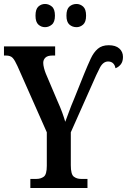

<svg xmlns="http://www.w3.org/2000/svg" viewBox="-21 -948 647 968"><path d="M132 0V-46H163Q184 -46 199.5 -57Q215 -68 215 -112V-281L67 -615Q54 -644 43 -656Q32 -668 9 -668H-1V-714H257V-668H243Q219 -668 208 -657.5Q197 -647 197 -631Q197 -620 201 -604.5Q205 -589 210 -577L269 -438Q283 -407 292 -382.5Q301 -358 308 -334Q317 -357 327 -385Q337 -413 352 -448L403 -575Q421 -619 436 -651.5Q451 -684 472 -702Q493 -720 527 -720Q562 -720 580.5 -703.5Q599 -687 599 -661Q599 -637 587.5 -623Q576 -609 561 -604Q559 -619 549.5 -628.5Q540 -638 524 -638Q499 -638 482.5 -606.5Q466 -575 441 -517L336 -281V-115Q336 -69 351 -57.5Q366 -46 387 -46H420V0ZM365 -811Q344 -811 329 -824Q314 -837 314 -869Q314 -902 329 -915Q344 -928 365 -928Q383 -928 398 -915Q413 -902 413 -869Q413 -837 398 -824Q383 -811 365 -811ZM206 -811Q187 -811 172.5 -824Q158 -837 158 -869Q158 -902 172.5 -915Q187 -928 206 -928Q225 -928 240.5 -915Q256 -902 256 -869Q256 -837 240.5 -824Q225 -811 206 -811Z"/></svg>

Font: Noto Serif ExtraCondensed SemiBold
Style: Regular
Weight: 600
Width: 2
Designer: Monotype Design Team
Foundry: Monotype Imaging Inc.
Version: Version 2.015; ttfautohint (v1.8.4.7-5d5b)